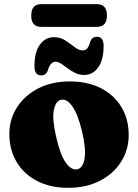

<svg xmlns="http://www.w3.org/2000/svg" viewBox="-20 -888 664 922"><path d="M315.5 -497Q401 -497 464.5 -464.5Q528 -432 563 -374Q598 -316 598 -239.5Q598 -168 561.2 -110.5Q524.5 -53 459 -19.5Q393.5 14 307.5 14Q222.5 14 159 -18.5Q95.5 -51 60.2 -109.5Q25 -168 25 -245Q25 -315.5 61.8 -372.8Q98.5 -430 163.8 -463.5Q229 -497 315.5 -497ZM352.5 -75.5Q378.5 -82 386.2 -127Q394 -172 374 -257Q353.5 -341.5 326.5 -378.5Q299.5 -415.5 272 -408.5Q246.5 -402 238.2 -358Q230 -314 250.5 -227Q270 -142 297.2 -105.2Q324.5 -68.5 352.5 -75.5ZM384 -528Q361 -528 341.5 -537.5Q322 -547 305.5 -559.5Q289 -572 274.5 -581.8Q260 -591.5 246.5 -591.5Q221 -591.5 209 -547.5Q200 -526 177 -526Q145.5 -526 145.5 -570Q145.5 -638.5 171.8 -674Q198 -709.5 239 -709.5Q270 -709.5 294.2 -693.5Q318.5 -677.5 338.5 -661.8Q358.5 -646 376.5 -646Q391.5 -646 399.8 -656.8Q408 -667.5 414 -690Q423 -711.5 446 -711.5Q477.5 -711.5 477.5 -667.5Q477.5 -599 451 -563.5Q424.5 -528 384 -528ZM130 -813Q130 -868 178 -868H445.5Q493.5 -868 493.5 -813.5Q493.5 -759 445.5 -759H178Q130 -759 130 -813Z"/></svg>

Font: Fraunces 9pt S050 Black
Style: Regular
Weight: 900
Version: Version 1.000; ttfautohint (v1.8.3)